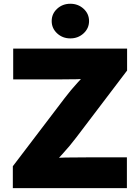

<svg xmlns="http://www.w3.org/2000/svg" viewBox="-20 -981 729 1001"><path d="M46.9 0V-114.3L316.9 -469.2Q348.6 -511.2 387.5 -553.5Q426.3 -595.7 466.8 -637.7L480 -573.7Q427.7 -568.8 375.7 -567.9Q323.7 -566.9 271.5 -566.9H48.8V-727.5H642.6V-613.3L377.9 -264.6Q345.2 -221.2 304.9 -177.2Q264.6 -133.3 223.6 -89.8L210 -153.8Q266.1 -158.7 321.8 -159.7Q377.4 -160.6 433.1 -160.6H641.6V0ZM346.7 -780.8Q306.2 -780.8 277.8 -807.1Q249.5 -833.5 249.5 -871.1Q249.5 -909.2 277.8 -935.3Q306.2 -961.4 346.7 -961.4Q387.2 -961.4 415.8 -935.3Q444.3 -909.2 444.3 -871.1Q444.3 -833.5 415.8 -807.1Q387.2 -780.8 346.7 -780.8Z"/></svg>

Font: Inter 16pt Black
Style: Regular
Weight: 900
Version: Version 4.001;git-66647c0bb